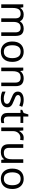

<svg xmlns="http://www.w3.org/2000/svg" viewBox="1962 -2662 709 4674"><g transform="rotate(90 2317.0 -324.5)"><path d="M673 -546Q764 -546 809 -499.5Q854 -453 854 -349V0H767V-345Q767 -472 658 -472Q580 -472 546.5 -427Q513 -382 513 -296V0H426V-345Q426 -472 316 -472Q235 -472 204 -422Q173 -372 173 -278V0H85V-536H156L169 -463H174Q199 -505 241.5 -525.5Q284 -546 332 -546Q458 -546 496 -456H501Q528 -502 574.5 -524Q621 -546 673 -546Z M1486 -269Q1486 -136 1418.5 -63Q1351 10 1236 10Q1165 10 1109.5 -22.5Q1054 -55 1022 -117.5Q990 -180 990 -269Q990 -402 1057 -474Q1124 -546 1239 -546Q1312 -546 1367.5 -513.5Q1423 -481 1454.5 -419.5Q1486 -358 1486 -269ZM1081 -269Q1081 -174 1118.5 -118.5Q1156 -63 1238 -63Q1319 -63 1357 -118.5Q1395 -174 1395 -269Q1395 -364 1357 -418Q1319 -472 1237 -472Q1155 -472 1118 -418Q1081 -364 1081 -269Z M1883 -546Q1979 -546 2028 -499.5Q2077 -453 2077 -349V0H1990V-343Q1990 -472 1870 -472Q1781 -472 1747 -422Q1713 -372 1713 -278V0H1625V-536H1696L1709 -463H1714Q1740 -505 1786 -525.5Q1832 -546 1883 -546Z M2592 -148Q2592 -70 2534 -30Q2476 10 2378 10Q2322 10 2281.5 1Q2241 -8 2210 -24V-104Q2242 -88 2287.5 -74.5Q2333 -61 2380 -61Q2447 -61 2477 -82.5Q2507 -104 2507 -140Q2507 -160 2496 -176Q2485 -192 2456.5 -208Q2428 -224 2375 -244Q2323 -264 2286 -284Q2249 -304 2229 -332Q2209 -360 2209 -404Q2209 -472 2264.5 -509Q2320 -546 2410 -546Q2459 -546 2501.5 -536.5Q2544 -527 2581 -510L2551 -440Q2517 -454 2480 -464Q2443 -474 2404 -474Q2350 -474 2321.5 -456.5Q2293 -439 2293 -409Q2293 -387 2306 -371.5Q2319 -356 2349.5 -341.5Q2380 -327 2431 -307Q2482 -288 2518 -268Q2554 -248 2573 -219.5Q2592 -191 2592 -148Z M2901 -62Q2921 -62 2942 -65.5Q2963 -69 2976 -73V-6Q2962 1 2936 5.5Q2910 10 2886 10Q2844 10 2808.5 -4.5Q2773 -19 2751 -55Q2729 -91 2729 -156V-468H2653V-510L2730 -545L2765 -659H2817V-536H2972V-468H2817V-158Q2817 -109 2840.5 -85.5Q2864 -62 2901 -62Z M3333 -546Q3348 -546 3365.5 -544.5Q3383 -543 3396 -540L3385 -459Q3372 -462 3356.5 -464Q3341 -466 3327 -466Q3286 -466 3250 -443.5Q3214 -421 3192.5 -380.5Q3171 -340 3171 -286V0H3083V-536H3155L3165 -438H3169Q3195 -482 3236 -514Q3277 -546 3333 -546Z M3944 -536V0H3872L3859 -71H3855Q3829 -29 3783 -9.5Q3737 10 3685 10Q3588 10 3539 -36.5Q3490 -83 3490 -185V-536H3579V-191Q3579 -63 3698 -63Q3787 -63 3821.5 -113Q3856 -163 3856 -257V-536Z M4580 -269Q4580 -136 4512.5 -63Q4445 10 4330 10Q4259 10 4203.5 -22.5Q4148 -55 4116 -117.5Q4084 -180 4084 -269Q4084 -402 4151 -474Q4218 -546 4333 -546Q4406 -546 4461.5 -513.5Q4517 -481 4548.5 -419.5Q4580 -358 4580 -269ZM4175 -269Q4175 -174 4212.5 -118.5Q4250 -63 4332 -63Q4413 -63 4451 -118.5Q4489 -174 4489 -269Q4489 -364 4451 -418Q4413 -472 4331 -472Q4249 -472 4212 -418Q4175 -364 4175 -269Z"/></g></svg>

Font: Noto Sans Syloti Nagri
Style: Regular
Weight: 400
Designer: Monotype Design Team
Foundry: Monotype Imaging Inc.
Version: Version 2.003; ttfautohint (v1.8.4.7-5d5b)